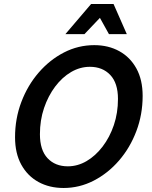

<svg xmlns="http://www.w3.org/2000/svg" viewBox="-20 -926 759 957"><path d="M55 -242Q55 -335 86.5 -418Q118 -501 173 -564.5Q228 -628 299 -664.5Q370 -701 450 -701Q520 -701 574.5 -671Q629 -641 660 -584.5Q691 -528 691 -448Q691 -355 659.5 -272Q628 -189 573 -125.5Q518 -62 447 -25.5Q376 11 297 11Q226 11 171.5 -19Q117 -49 86 -105.5Q55 -162 55 -242ZM179 -257Q179 -178 217 -137.5Q255 -97 318 -97Q367 -97 411.5 -123Q456 -149 491.5 -195.5Q527 -242 547.5 -302.5Q568 -363 568 -433Q568 -512 529.5 -552.5Q491 -593 428 -593Q379 -593 334.5 -567Q290 -541 255 -494.5Q220 -448 199.5 -387.5Q179 -327 179 -257ZM306 -756 434 -906H546L612 -756H523L478 -837L401 -756Z"/></svg>

Font: Radio Canada Medium
Style: Italic
Weight: 500
Italic angle: -12°
Designer: Charles Daoud, Etienne Aubert Bonn, Alexandre Saumier Demers, Jacques Le Bailly
Foundry: Radio-Canada
Version: Version 2.104; ttfautohint (v1.8.4.7-5d5b);gftools[0.9.28.de